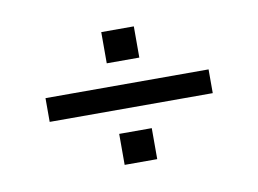

<svg xmlns="http://www.w3.org/2000/svg" viewBox="-45 -598 562 418"><g transform="rotate(-10 236.0 -389.0)"><path d="M56 -363.5V-416H416.5V-363.5ZM200.5 -467.5V-536.5H272.5V-467.5ZM200.5 -243V-311.5H272.5V-243Z"/></g></svg>

Font: Big Shoulders Stencil Text Thin Light
Style: Regular
Weight: 300
Version: Version 2.001